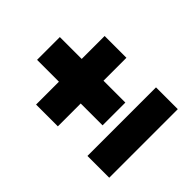

<svg xmlns="http://www.w3.org/2000/svg" viewBox="-167 -755 888 888"><g transform="rotate(-45 277.0 -311.0)"><path d="M202.5 -193.5V-336.5H53V-479H202.5V-622H351.5V-479H501.5V-336.5H351.5V-193.5ZM53 -0.5V-143H501.5V-0.5Z"/></g></svg>

Font: Encode Sans Condensed Thin ExtraBold
Style: Regular
Weight: 800
Version: Version 3.002